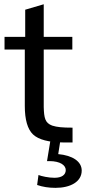

<svg xmlns="http://www.w3.org/2000/svg" viewBox="-20 -676 432 911"><path d="M324.2 -70.3C275.4 -70.3 250.5 -72.8 227.5 -80.1C193.8 -92.8 189 -115.7 187.5 -168.5V-440.9H323.2V-501H187.5V-655.8L99.6 -629.9V-501H1.5V-440.9H97.7V-173.3C97.7 -107.9 110.8 -63 136.7 -38.1C163.1 -13.2 211.9 -0.5 282.7 0H324.2ZM242.2 215.3H244.1C313 215.3 367.7 187 367.7 133.3C367.7 90.3 324.7 61.5 256.3 55.2L266.1 -7.3H218.8L203.1 88.4H213.9C267.1 88.4 292 108.9 292 130.9C292 153.8 272.5 167.5 239.3 167.5H237.8C224.6 167.5 210.4 166 195.3 163.1C180.2 160.2 169.4 157.2 162.6 154.3L156.2 201.7C182.6 210.9 211.4 215.3 242.2 215.3Z"/></svg>

Font: Ride
Style: Regular
Weight: 400
Version: Version 3.000